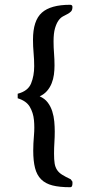

<svg xmlns="http://www.w3.org/2000/svg" viewBox="-20 -656 375 803"><path d="M54 -264Q97 -275 110 -307Q123 -339 123 -379Q123 -407 120.5 -434.5Q118 -462 118 -490Q118 -570 155 -603Q192 -636 273 -636Q283 -636 283 -627Q283 -614 277 -608Q271 -602 262.5 -597.5Q254 -593 243.5 -587.5Q233 -582 224.5 -570Q216 -558 210 -537.5Q204 -517 204 -483Q204 -457 206 -432.5Q208 -408 208 -382Q208 -363 205.5 -344Q203 -325 196 -307.5Q189 -290 177 -276Q165 -262 146 -253Q167 -244 179.5 -227.5Q192 -211 198.5 -190.5Q205 -170 207 -148Q209 -126 209 -106Q209 -83 207.5 -60Q206 -37 206 -14Q206 12 208.5 27.5Q211 43 218.5 54.5Q226 66 239.5 74.5Q253 83 276 94L283 104V113Q283 118 281 122.5Q279 127 273 127Q229 127 199.5 119.5Q170 112 152 94Q134 76 126.5 46.5Q119 17 119 -26Q119 -55 122 -89Q125 -123 122 -154Q119 -185 104.5 -209.5Q90 -234 54 -245Z"/></svg>

Font: Hand Textur
Style: Regular
Weight: 400
Designer: F. H. Ehmcke um 1935
Foundry: Peter Wiegel
Version: Version 1.000